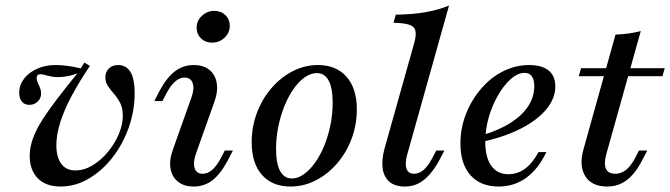

<svg xmlns="http://www.w3.org/2000/svg" viewBox="-20 -661 2416 692"><path d="M198.4 11.3Q145.2 11.3 116.1 -18.5Q87.1 -48.4 87.1 -99.2Q87.1 -129.8 98.4 -161.3Q109.7 -192.7 131.9 -227.8Q154 -262.9 185.9 -304.4Q217.7 -346 258.9 -396.8Q243.5 -390.3 225 -386.7Q206.5 -383.1 187.9 -383.1Q173.4 -383.1 161.3 -385.9Q149.2 -388.7 140.3 -391.1Q131.5 -393.5 125.8 -393.5Q118.5 -393.5 115.3 -389.9Q112.1 -386.3 112.1 -379.8Q112.1 -371.8 116.1 -362.9Q120.2 -354 124.2 -344.4Q128.2 -334.7 128.2 -324.2Q128.2 -307.3 116.1 -295.2Q104 -283.1 85.5 -283.1Q68.5 -283.1 58.9 -294.8Q49.2 -306.5 49.2 -326.6Q49.2 -354 66.1 -376.6Q83.1 -399.2 112.9 -412.9Q142.7 -426.6 179.8 -426.6Q202.4 -426.6 225 -423.4Q247.6 -420.2 271 -414.5L283.9 -435.5L304 -423.4Q266.9 -368.5 239.5 -317.7Q212.1 -266.9 197.6 -221.4Q183.1 -175.8 183.1 -137.9Q183.1 -94.4 200.8 -70.6Q218.5 -46.8 251.6 -46.8Q283.1 -46.8 313.3 -64.9Q343.5 -83.1 368.1 -112.5Q392.7 -141.9 407.7 -176.6Q422.6 -211.3 422.6 -243.5Q422.6 -271.8 412.9 -290.3Q403.2 -308.9 390.7 -323Q378.2 -337.1 369 -350.8Q359.7 -364.5 359.7 -382.3Q359.7 -401.6 372.2 -414.1Q384.7 -426.6 405.6 -426.6Q434.7 -426.6 450 -402Q465.3 -377.4 465.3 -325Q465.3 -260.5 443.5 -200Q421.8 -139.5 384.3 -91.9Q346.8 -44.4 298.8 -16.5Q250.8 11.3 198.4 11.3Z M678.2 11.3Q642.7 11.3 621 -6.5Q599.2 -24.2 594.4 -54.8Q589.5 -85.5 604 -124.2L669.4 -308.1Q681.5 -340.3 674.6 -360.9Q667.7 -381.5 645.2 -381.5Q627.4 -381.5 611.3 -367.3Q595.2 -353.2 580.6 -325.8L565.3 -296.8H536.3L554 -331.5Q580.6 -381.5 610.5 -404Q640.3 -426.6 678.2 -426.6Q713.7 -426.6 735.1 -408.9Q756.5 -391.1 761.3 -360.5Q766.1 -329.8 751.6 -291.1L686.3 -107.3Q675 -75 681.5 -54.8Q687.9 -34.7 710.5 -34.7Q746 -34.7 775 -89.5L790.3 -118.5H819.4L801.6 -83.9Q775 -33.9 745.6 -11.3Q716.1 11.3 678.2 11.3ZM744.4 -507.3Q720.2 -507.3 704.4 -522.6Q688.7 -537.9 688.7 -561.3Q688.7 -586.3 707.7 -604Q726.6 -621.8 752.4 -621.8Q776.6 -621.8 792.3 -606.5Q808.1 -591.1 808.1 -567.7Q808.1 -542.7 789.1 -525Q770.2 -507.3 744.4 -507.3Z M1027.4 11.3Q961.3 11.3 924.2 -30.6Q887.1 -72.6 887.1 -148.4Q887.1 -204 906 -254.4Q925 -304.8 958.5 -343.5Q991.9 -382.3 1035.1 -404.4Q1078.2 -426.6 1125.8 -426.6Q1191.9 -426.6 1229 -384.3Q1266.1 -341.9 1266.1 -266.9Q1266.1 -211.3 1247.2 -160.9Q1228.2 -110.5 1194.8 -71.8Q1161.3 -33.1 1118.1 -10.9Q1075 11.3 1027.4 11.3ZM1032.3 -17.7Q1054 -17.7 1075.4 -33.1Q1096.8 -48.4 1115.7 -75Q1134.7 -101.6 1148.8 -136.3Q1162.9 -171 1171 -210.5Q1179 -250 1179 -290.3Q1179 -343.5 1164.5 -370.6Q1150 -397.6 1121.8 -397.6Q1100 -397.6 1078.2 -382.3Q1056.5 -366.9 1037.9 -340.3Q1019.4 -313.7 1005.2 -279Q991.1 -244.4 983.1 -204.8Q975 -165.3 975 -125Q975 -71.8 989.5 -44.8Q1004 -17.7 1032.3 -17.7Z M1439.5 11.3Q1404 11.3 1383.9 -5.6Q1363.7 -22.6 1359.3 -53.2Q1354.8 -83.9 1365.3 -123.4L1472.6 -504.8Q1480.6 -533.1 1477.4 -549.2Q1474.2 -565.3 1455.2 -571.8Q1436.3 -578.2 1398.4 -579L1406.5 -608.1Q1466.1 -608.9 1512.9 -616.9Q1559.7 -625 1598.4 -641.1L1448.4 -106.5Q1438.7 -73.4 1444.8 -54Q1450.8 -34.7 1472.6 -34.7Q1490.3 -34.7 1506.5 -48.4Q1522.6 -62.1 1537.1 -89.5L1552.4 -118.5H1581.5L1563.7 -83.9Q1548.4 -55.6 1530.2 -34.3Q1512.1 -12.9 1489.9 -0.8Q1467.7 11.3 1439.5 11.3Z M1777.4 11.3Q1712.1 11.3 1675.8 -29.4Q1639.5 -70.2 1639.5 -143.5Q1639.5 -200 1659.7 -250.8Q1679.8 -301.6 1714.1 -341.5Q1748.4 -381.5 1793.1 -404Q1837.9 -426.6 1887.1 -426.6Q1933.1 -426.6 1957.3 -406.9Q1981.5 -387.1 1981.5 -349.2Q1981.5 -306.5 1949.2 -267.3Q1916.9 -228.2 1858.1 -198Q1799.2 -167.7 1718.5 -150L1719.4 -174.2Q1779 -191.9 1820.6 -218.5Q1862.1 -245.2 1883.9 -278.6Q1905.6 -312.1 1905.6 -350Q1905.6 -374.2 1896.8 -386.3Q1887.9 -398.4 1871 -398.4Q1846 -398.4 1821 -376.2Q1796 -354 1775 -317.7Q1754 -281.5 1741.5 -237.9Q1729 -194.4 1729 -150.8Q1729 -93.5 1750.8 -63.3Q1772.6 -33.1 1812.1 -33.1Q1845.2 -33.1 1872.2 -52.8Q1899.2 -72.6 1921 -112.9H1949.2Q1920.2 -51.6 1876.6 -20.2Q1833.1 11.3 1777.4 11.3Z M2168.5 11.3Q2112.9 11.3 2089.5 -25.8Q2066.1 -62.9 2083.1 -123.4L2198.4 -536.3Q2222.6 -537.1 2245.6 -540.3Q2268.5 -543.5 2289.5 -549.2L2165.3 -105.6Q2155.6 -70.2 2164.1 -52.4Q2172.6 -34.7 2197.6 -34.7Q2218.5 -34.7 2235.9 -48.4Q2253.2 -62.1 2268.5 -90.3L2283.1 -118.5H2312.9L2288.7 -72.6Q2275.8 -49.2 2258.9 -30.2Q2241.9 -11.3 2219.8 0Q2197.6 11.3 2168.5 11.3ZM2066.1 -386.3 2074.2 -415.3H2375.8L2367.7 -386.3Z"/></svg>

Font: Playfair 5pt SemiExpanded Light Medium
Style: Italic
Weight: 500
Italic angle: -15.6°
Version: Version 2.001;gftools[0.9.30]